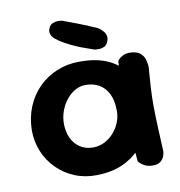

<svg xmlns="http://www.w3.org/2000/svg" viewBox="-78 -761 780 833"><g transform="rotate(-10 311.5 -344.5)"><path d="M283 -1Q230 0 185.5 -18.5Q141 -37 107.5 -70.5Q74 -104 56 -148Q38 -192 38 -242Q39 -298 58.5 -345Q78 -392 112.5 -426.5Q147 -461 193 -480Q239 -499 291 -499Q370 -500 424 -473.5Q478 -447 506.5 -391.5Q535 -336 535 -250Q535 -200 519 -155.5Q503 -111 471.5 -76.5Q440 -42 393 -22Q346 -2 283 -1ZM288 -122Q313 -122 336 -133Q359 -144 377 -163.5Q395 -183 405.5 -208Q416 -233 416 -260Q416 -307 401 -336.5Q386 -366 360.5 -380.5Q335 -395 301 -395Q276 -395 254 -382Q232 -369 215.5 -348Q199 -327 189.5 -300.5Q180 -274 180 -246Q180 -210 193 -182Q206 -154 230.5 -138Q255 -122 288 -122ZM530 0Q508 0 494 -7.5Q480 -15 473.5 -22Q467 -29 467 -29Q460 -102 455.5 -173Q451 -244 452 -318.5Q453 -393 460 -473Q460 -473 466 -480Q472 -487 486 -494Q500 -501 524 -499Q548 -497 561 -485.5Q574 -474 578.5 -460Q583 -446 584 -436Q585 -426 585 -426Q581 -375 578.5 -333Q576 -291 576.5 -249.5Q577 -208 579 -161Q581 -114 584 -52Q584 -52 583 -44.5Q582 -37 577 -26.5Q572 -16 561 -8Q550 0 530 0ZM368 -539Q352 -545 331 -552Q310 -559 287.5 -569Q265 -579 243 -591Q221 -603 203 -618Q203 -618 199 -622Q195 -626 191 -633Q187 -640 187 -649.5Q187 -659 193 -670Q199 -680 209 -684Q219 -688 228.5 -688.5Q238 -689 244 -688Q250 -687 250 -687Q279 -676 314 -663Q349 -650 398 -628Q398 -628 405 -623Q412 -618 420 -609Q428 -600 430.5 -587Q433 -574 424 -558Q419 -548 409.5 -543.5Q400 -539 391 -538.5Q382 -538 375 -538.5Q368 -539 368 -539Z"/></g></svg>

Font: Sour Gummy Black SemiBold
Style: Regular
Weight: 600
Version: Version 1.000